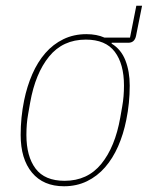

<svg xmlns="http://www.w3.org/2000/svg" viewBox="-20 -637 524 669"><path d="M203 12Q131 12 91.5 -35.5Q52 -83 52 -167Q52 -228 64 -287Q74 -336 92.5 -378.5Q111 -421 138 -452Q165 -483 201 -500.5Q237 -518 281 -518Q317 -518 344 -506H433L455 -617H475L454 -512Q449 -488 427 -488H369V-485Q402 -465 417 -426.5Q432 -388 432 -339Q432 -277 420 -219Q410 -169 391.5 -127Q373 -85 346 -54Q319 -23 283 -5.5Q247 12 203 12ZM205 -7Q285 -7 333 -66Q381 -125 399 -227L406 -267Q412 -300 412 -339Q412 -414 380 -456.5Q348 -499 279 -499Q199 -499 151 -440Q103 -381 85 -279L78 -239Q72 -206 72 -167Q72 -92 104 -49.5Q136 -7 205 -7Z"/></svg>

Font: IBM Plex Sans Cond Thin
Style: Italic
Weight: 100
Width: 3
Italic angle: -11°
Designer: Mike Abbink, Paul van der Laan, Pieter van Rosmalen
Foundry: Bold Monday
Version: Version 1.3